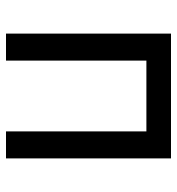

<svg xmlns="http://www.w3.org/2000/svg" viewBox="5 -595 590 640"><g transform="rotate(90 300.0 -275.0)"><path d="M92 0V-550H508V0H418V-468H182V0Z"/></g></svg>

Font: JetBrainsMonoNL NF
Style: Regular
Weight: 400
Designer: Philipp Nurullin, Konstantin Bulenkov
Foundry: JetBrains
Version: Version 2.304; ttfautohint (v1.8.4.7-5d5b);Nerd Fonts 3.2.1